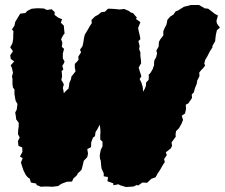

<svg xmlns="http://www.w3.org/2000/svg" viewBox="-20 -725 902 770"><path d="M99 -9 91 -14 83 -24 74 -42 68 -60 64 -73 71 -91 60 -97 70 -116 69 -134 54 -140 52 -159 59 -174 52 -187 53 -204 55 -218V-233L45 -246L44 -256L41 -274L47 -285L50 -308L43 -320L41 -329L38 -348V-366L32 -374L30 -387V-409L28 -418L32 -433L28 -452L23 -463L37 -479L28 -485L23 -489L21 -503L32 -520L21 -535L30 -552L33 -570V-583L34 -600L28 -607L38 -622L41 -637L53 -657L61 -670L82 -673L89 -681L107 -690L130 -692L156 -691L168 -685L187 -688L199 -677V-665L214 -654L229 -648L224 -634L236 -622L237 -609L239 -591L233 -583L225 -568L230 -554L228 -537L237 -529L232 -511V-491L239 -478L236 -471L230 -461L234 -446L227 -440L228 -433L229 -419L226 -404L230 -398L236 -387L232 -372L234 -364L236 -351L245 -361L255 -370L257 -383L258 -392L265 -408L266 -417L276 -430L283 -439L280 -454V-469L288 -477L295 -485L294 -498L305 -515L301 -526L311 -540L314 -554L317 -573L320 -586L328 -599L331 -604L340 -620L348 -632L347 -645L361 -659L374 -666L386 -676L401 -678L413 -690H423L440 -689L460 -687L478 -689L495 -682L505 -675L514 -672L518 -667L529 -654L525 -649L531 -645L543 -636L534 -613L536 -601L539 -589L541 -580L543 -568L535 -560L540 -540L538 -528L543 -515V-500L545 -486L546 -471L541 -463L536 -453L539 -445L541 -437L543 -432L547 -419L540 -408L547 -394L549 -387L552 -378L553 -370L554 -357L561 -370L565 -380L566 -394L576 -405L577 -420L576 -425L583 -432L592 -447L598 -464V-475L599 -483L606 -495L610 -511L607 -522L616 -538L617 -549V-556L622 -566L629 -575L635 -583V-600L641 -614L647 -625L650 -637L651 -645L662 -658L676 -667L684 -679L694 -683L718 -698L731 -701L745 -705H778L799 -693V-692L815 -690L832 -677L842 -669L854 -663L848 -641L850 -631L854 -625L862 -614L850 -604L846 -587L844 -572L843 -560L832 -541V-535L821 -518L811 -498L803 -485L799 -469L803 -463L795 -452L787 -444L779 -434L780 -420L771 -402L769 -389L762 -372L757 -354L749 -346L750 -332L743 -322L736 -311L725 -305L726 -288L722 -270L709 -261L714 -244L708 -229L698 -211L686 -199L684 -186L685 -177L668 -154L670 -140L665 -130L645 -114L649 -103L638 -87L641 -75L634 -65L621 -42L612 -29L604 -14L587 -8L570 8L551 7L534 19L528 17L516 23L485 25L462 18L455 14L435 18L434 10L411 2L413 -15L396 -18V-30L390 -43L387 -50L385 -69L384 -81L381 -88L380 -103L382 -113L384 -124L391 -138V-157L382 -165V-185L383 -195L382 -211L380 -225L370 -206L363 -195L361 -179L353 -173L346 -155L345 -135L330 -127L333 -109L330 -95L316 -80L312 -63L307 -44L300 -37L292 -30L289 -23L283 -17L274 -9L269 3L248 4L229 11L220 16L214 21L190 24L172 23H157L144 24L127 17L125 11L114 9L104 7Z"/></svg>

Font: Winky Rough Black
Style: Italic
Weight: 900
Italic angle: -8.97852°
Designer: Simon Atzbach
Foundry: typofactur
Version: Version 1.206; ttfautohint (v1.8.4.7-5d5b)